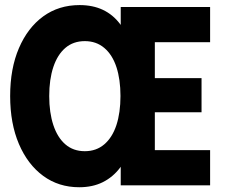

<svg xmlns="http://www.w3.org/2000/svg" viewBox="-20 -748 908 775"><path d="M299.8 7.8Q216.8 7.8 154.3 -38.1Q91.8 -84 56.4 -166.7Q21 -249.5 21 -360.4Q21 -471.2 56.4 -553.7Q91.8 -636.2 154.5 -681.9Q217.3 -727.5 301.3 -727.5Q354.5 -727.5 395.3 -708.3Q436 -689 464.4 -651.4Q492.7 -613.8 508.8 -559.6H467.3V-719.7H828.1V-577.6H605V-432.6H793.5V-294.9H605V-142.1H828.1V0H467.3V-161.1H508.8Q493.2 -108.9 464.6 -71Q436 -33.2 395 -12.7Q354 7.8 299.8 7.8ZM322.3 -137.7Q368.7 -137.7 401.1 -165.5Q433.6 -193.4 450 -243.4Q466.3 -293.5 466.3 -360.4Q466.3 -427.2 450 -477.1Q433.6 -526.9 401.1 -554.4Q368.7 -582 322.3 -582Q275.9 -582 243.9 -554.7Q211.9 -527.3 195.3 -477.5Q178.7 -427.7 178.7 -360.4Q178.7 -293.5 195.3 -243.2Q211.9 -192.9 243.9 -165.3Q275.9 -137.7 322.3 -137.7Z"/></svg>

Font: Reddit Sans Condensed ExtraBold
Style: Regular
Weight: 800
Designer: Stephen Hutchings
Foundry: Reddit
Version: Version 1.014